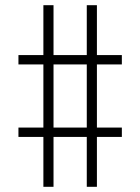

<svg xmlns="http://www.w3.org/2000/svg" viewBox="-20 -737 540 739"><path d="M147 -18V-210H51V-246H147V-489H51V-525H147V-717H186V-525H314V-717H353V-525H449V-489H353V-246H449V-210H353V-18H314V-210H186V-18ZM314 -246V-489H186V-246Z"/></svg>

Font: Iosevka Term Curly Extralight
Style: Regular
Weight: 200
Designer: Belleve Invis
Foundry: Belleve Invis
Version: Version 32.3.0